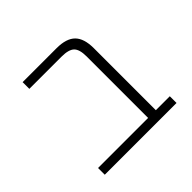

<svg xmlns="http://www.w3.org/2000/svg" viewBox="-133 -664 808 808"><g transform="rotate(-45 271.5 -260.0)"><path d="M361 -406Q361 -448 344.5 -464Q328 -480 286 -480H94V-520H296Q354 -520 380.5 -493.5Q407 -467 407 -409V-40H490V0H63V-40H361Z"/></g></svg>

Font: M PLUS 1p Light
Style: Regular
Weight: 300
Version: Version 1.061